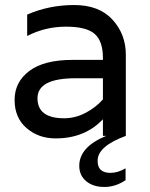

<svg xmlns="http://www.w3.org/2000/svg" viewBox="-20 -540 595 763"><path d="M480 0Q366 42 368 100Q368 147 419 147Q448 147 479 129V176Q439 203 394.5 203Q350 203 322.5 180Q295 157 295 119Q295 44 402 0H389V-66Q317 10 201 10Q133 10 85.5 -31Q38 -72 38 -143Q38 -214 96.5 -258Q155 -302 268 -302H389V-310Q389 -376 356.5 -405Q324 -434 242 -434Q160 -434 88 -397V-482Q175 -520 274.5 -520Q374 -520 427 -462Q480 -404 480 -323ZM389 -145V-229H280Q129 -229 129 -149.5Q129 -70 235 -70Q279 -70 320 -91.5Q361 -113 389 -145Z"/></svg>

Font: Varela
Style: Regular
Weight: 400
Designer: Joe Prince
Foundry: Joe Prince
Version: Version 1.000